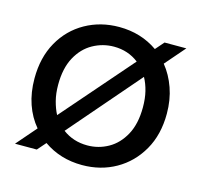

<svg xmlns="http://www.w3.org/2000/svg" viewBox="-82 -597 731 698"><g transform="rotate(15 283.5 -248.0)"><path d="M28 0 93 -75Q65 -108 50 -151.5Q35 -195 35 -248Q35 -327 68 -385.5Q101 -444 158 -476Q215 -508 285 -508Q367 -508 430 -464L458 -496H540L475 -421Q502 -388 517.5 -344Q533 -300 533 -248Q533 -169 499.5 -110.5Q466 -52 409.5 -20Q353 12 283 12Q201 12 138 -32L110 0ZM124 -248Q124 -215 131 -188Q138 -161 149 -140L378 -403Q338 -434 285 -434Q243 -434 206 -413.5Q169 -393 146.5 -351.5Q124 -310 124 -248ZM283 -62Q325 -62 361.5 -82.5Q398 -103 420.5 -144.5Q443 -186 443 -248Q443 -281 436.5 -307.5Q430 -334 418 -356L190 -92Q230 -62 283 -62Z"/></g></svg>

Font: HostGroteskRegular
Style: Regular
Weight: 400
Designer: Doukan Karapınar based on Poppins by Indian Type Foundry, Jonny Pinhorn
Foundry: Element Type
Version: Version 1.001; ttfautohint (v1.8.4.7-5d5b)